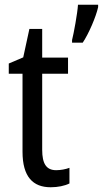

<svg xmlns="http://www.w3.org/2000/svg" viewBox="-20 -780 434 810"><path d="M394 -750V-760H309C307 -725 291 -638 284 -611V-600H329C354 -637 385 -709 394 -750ZM217 -62C175 -62 158 -90 158 -148V-469H267V-537H158V-658H104L78 -538L17 -512V-469H75V-140C75 -34 119 10 194 10C224 10 253 4 273 -6V-72C257 -66 236 -62 217 -62Z"/></svg>

Font: Noto Sans Sinhala UI Condensed
Style: Regular
Weight: 400
Width: 3
Designer: Jelle Bosma - Monotype Design Team
Foundry: Monotype Imaging Inc.
Version: Version 2.006